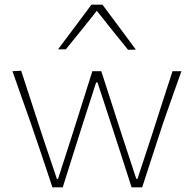

<svg xmlns="http://www.w3.org/2000/svg" viewBox="-20 -797 825 817"><path d="M203 0Q187.5 -47 171.8 -94Q156 -141 140 -188L110 -276Q90.5 -331 71.5 -384.8Q52.5 -438.5 33 -494L70 -496Q92.5 -427 117 -352Q141.5 -277 164 -208L222 -36H227L284 -212.5Q306 -281.5 328.2 -352.2Q350.5 -423 373 -494H411Q433 -426.5 455.5 -356.2Q478 -286 501 -215L560 -36H565L624.5 -216.5Q646.5 -285.5 670.2 -358.8Q694 -432 714 -494H752Q732.5 -439.5 713.2 -384.8Q694 -330 675 -276L646.5 -189Q615 -91.5 585 0H540Q518.5 -67.5 495 -139.5Q471.5 -211.5 450.5 -276.5L395 -446H389L334 -275.5Q314 -212 291.2 -140.2Q268.5 -68.5 247 0ZM525 -585Q491 -627 457.8 -668.2Q424.5 -709.5 392 -751Q360 -710.5 327 -669.5Q294 -628.5 260 -587H227Q263 -635 298.5 -682.5Q334 -730 369 -777H416Q451.5 -730.5 486.8 -682.2Q522 -634 558 -586Z"/></svg>

Font: Commissioner Loud Thin
Style: Regular
Weight: 100
Designer: Kostas Bartsokas
Foundry: Kostas Bartsokas
Version: Version 1.000; ttfautohint (v1.8.3)